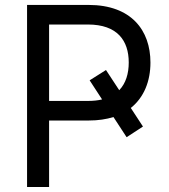

<svg xmlns="http://www.w3.org/2000/svg" viewBox="-20 -747 675 767"><path d="M403.4 -467.3 338.1 -426.1 387.8 -349.8C371.4 -345.9 353 -343.8 332.4 -343.8H176.1V-649.1H331C449.2 -649.1 494.3 -584.5 494.3 -497.2C494.3 -452.8 482.6 -414.1 456.3 -386.7ZM88.1 0H176.1V-265.6H335.2C372.2 -265.6 404.8 -270.6 433.2 -279.5L485.8 -198.9L551.1 -241.5L502.5 -315.7C555.8 -358.3 581 -423.3 581 -497.2C581 -625.7 504.6 -727.3 333.8 -727.3H88.1Z"/></svg>

Font: Magic Ui Pro
Style: Regular
Weight: 400
Designer: Stefan Endress, Andreas Faust
Version: Version 1.000;FEAKit 1.0